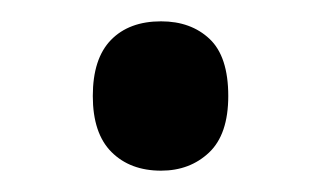

<svg xmlns="http://www.w3.org/2000/svg" viewBox="-20 -148 301 180"><path d="M131 12Q102 12 84.5 -5.5Q67 -23 67 -58Q67 -93 84 -110.5Q101 -128 131 -128Q159 -128 176.5 -111.5Q194 -95 194 -58Q194 -22 176 -5Q158 12 131 12Z"/></svg>

Font: Noto Sans Malayalam Condensed Medium
Style: Regular
Weight: 500
Width: 3
Designer: Jelle Bosma - Monotype Design Team
Foundry: Monotype Imaging Inc.
Version: Version 2.104; ttfautohint (v1.8.4.7-5d5b)